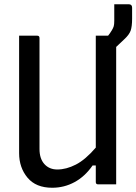

<svg xmlns="http://www.w3.org/2000/svg" viewBox="-20 -868 642 904"><path d="M226 16Q149 16 109.5 -31.5Q70 -79 70 -147V-700H155Q166 -700 166 -689V-166Q166 -121 189 -95.5Q212 -70 250 -70Q292 -70 337 -93Q382 -116 431 -173V-700H489Q493 -705 497 -710.5Q501 -716 507 -726Q513 -736 515.5 -744.5Q518 -753 518 -770V-848H586Q602 -848 602 -832V-780Q602 -743 595 -723.5Q588 -704 565 -683Q545 -664 527 -647V0H442Q431 0 431 -11V-89H416Q380 -37 331 -10.5Q282 16 226 16Z"/></svg>

Font: Recursive Mn Lnr St
Style: Regular
Weight: 400
Monospace: yes
Version: Version 1.079;hotconv 1.0.112;makeotfexe 2.5.65598; ttfautoh